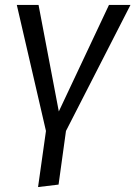

<svg xmlns="http://www.w3.org/2000/svg" viewBox="-20 -546 548 777"><path d="M247 -16 217 201 134 211 166 -16 48 -526H136L218 -95L421 -526H508Z"/></svg>

Font: FiraGO Book
Style: Italic
Weight: 350
Italic angle: -8°
Designer: bBox Type GmbH
Foundry: bBox Type GmbH
Version: Version 1.001